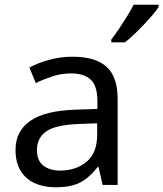

<svg xmlns="http://www.w3.org/2000/svg" viewBox="-20 -786 694 816"><path d="M288 -545Q386 -545 433 -502Q480 -459 480 -365V0H416L399 -76H395Q372 -47 347.5 -27.5Q323 -8 291.5 1Q260 10 215 10Q167 10 128.5 -7Q90 -24 68 -59.5Q46 -95 46 -149Q46 -229 109 -272.5Q172 -316 303 -320L394 -323V-355Q394 -422 365 -448Q336 -474 283 -474Q241 -474 203 -461.5Q165 -449 132 -433L105 -499Q140 -518 188 -531.5Q236 -545 288 -545ZM314 -259Q214 -255 175.5 -227Q137 -199 137 -148Q137 -103 164.5 -82Q192 -61 235 -61Q303 -61 348 -98.5Q393 -136 393 -214V-262ZM654 -766V-756Q645 -742 628 -722Q611 -702 590.5 -680.5Q570 -659 549.5 -639.5Q529 -620 511 -606H453V-618Q468 -637 485.5 -663Q503 -689 520 -716.5Q537 -744 548 -766Z"/></svg>

Font: Noto Sans Georgian
Style: Regular
Weight: 400
Designer: Monotype Design Team, Akaki Razmadze
Foundry: Google LLC
Version: Version 2.002